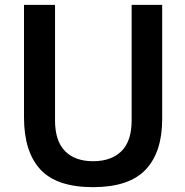

<svg xmlns="http://www.w3.org/2000/svg" viewBox="-20 -762 763 792"><path d="M580.5 -62C626.2 -110 649 -179.7 649 -271V-742H523V-265C523 -208.3 509 -166.2 481 -138.5C453 -110.8 414 -97 364 -97C314 -97 275.3 -111 248 -139C220.7 -167 207 -209 207 -265V-742H79V-278C79 -183.3 101.5 -111.7 146.5 -63C191.5 -14.3 264 10 364 10C462.7 10 534.8 -14 580.5 -62Z"/></svg>

Font: Morrison SemiBold
Style: Regular
Weight: 600
Designer: Pablo Impallari, Rodrigo Fuenzalida (Modified by Dan O. Williams)
Version: Version 0.030; ttfautohint (v1.8.1)